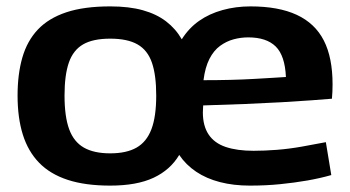

<svg xmlns="http://www.w3.org/2000/svg" viewBox="-20 -571 1097 601"><path d="M35 -272Q35 -339 50 -391Q65 -443 98.5 -478.5Q132 -514 187.5 -532.5Q243 -551 325 -551Q384 -551 427 -539Q470 -527 500 -504Q530 -481 549 -448Q571 -483 603 -505.5Q635 -528 676.5 -539.5Q718 -551 764 -551Q852 -551 909 -524.5Q966 -498 993.5 -444.5Q1021 -391 1021 -307Q1021 -297 1020.5 -284Q1020 -271 1019 -262Q995 -260 954.5 -257Q914 -254 861.5 -251Q809 -248 747 -245.5Q685 -243 616 -241Q616 -236 615.5 -231Q615 -226 615 -219Q615 -177 633 -150Q651 -123 686.5 -111Q722 -99 774 -99Q808 -99 846.5 -102Q885 -105 924.5 -112Q964 -119 1000 -126L1017 -23Q982 -13 942 -6Q902 1 857 5.5Q812 10 762 10Q711 10 668.5 -1Q626 -12 594 -33.5Q562 -55 541 -86Q513 -39 460.5 -14.5Q408 10 325 10Q247 10 192 -8Q137 -26 102.5 -61.5Q68 -97 51.5 -149.5Q35 -202 35 -272ZM182 -272Q182 -206 196.5 -166.5Q211 -127 242.5 -109Q274 -91 325 -91Q376 -91 407.5 -109Q439 -127 454 -166.5Q469 -206 469 -272Q469 -336 455.5 -375Q442 -414 410.5 -432Q379 -450 325 -450Q271 -450 240 -432Q209 -414 195.5 -375Q182 -336 182 -272ZM617 -320Q661 -320 701 -321Q741 -322 775.5 -324Q810 -326 835.5 -327.5Q861 -329 875 -330Q872 -397 843 -425.5Q814 -454 757 -454Q734 -454 711.5 -448Q689 -442 669 -427.5Q649 -413 635.5 -386.5Q622 -360 617 -320Z"/></svg>

Font: Georama SemiExpanded SemiBold
Style: Regular
Weight: 600
Width: 6
Designer: Jean-Baptiste Levee
Foundry: Production Type
Version: Version 1.001